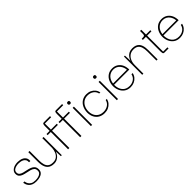

<svg xmlns="http://www.w3.org/2000/svg" viewBox="296 -1779 3004 3004"><g transform="rotate(-45 1798.0 -276.5)"><path d="M196 10Q148 10 117.5 -3.5Q87 -17 70 -37Q53 -57 45 -76.5Q37 -96 35.5 -109.5Q34 -123 34 -123H62Q62 -122 65 -105Q68 -88 80.5 -66.5Q93 -45 120.5 -29Q148 -13 197 -13Q231 -13 261.5 -21Q292 -29 311 -47.5Q330 -66 329 -97Q329 -133 308 -152Q287 -171 254 -180Q221 -189 185 -196Q149 -203 116.5 -214Q84 -225 64 -247.5Q44 -270 45 -311Q46 -355 89 -384.5Q132 -414 201 -414Q223 -414 250 -409Q277 -404 301.5 -390.5Q326 -377 341 -351.5Q356 -326 353 -284H325Q327 -318 314 -338.5Q301 -359 280 -370Q259 -381 236 -384.5Q213 -388 195 -388Q145 -388 108 -369Q71 -350 71 -311Q71 -279 91.5 -262Q112 -245 144.5 -236.5Q177 -228 213 -221Q249 -214 281.5 -201.5Q314 -189 334.5 -165Q355 -141 355 -97Q355 -58 333.5 -34.5Q312 -11 276 -0.5Q240 10 196 10Z M589 10Q552 10 524.5 0Q497 -10 478.5 -28Q460 -46 449 -71Q438 -96 433 -126.5Q428 -157 428 -192V-404H455V-192Q455 -142 466 -102Q477 -62 506 -39Q535 -16 589 -16Q640 -16 671.5 -40Q703 -64 719 -102.5Q735 -141 738 -184V-404H765V0H744L739 -103H737Q731 -84 719 -64.5Q707 -45 688.5 -28Q670 -11 645 -0.5Q620 10 589 10Z M900 4V-516Q900 -531 904.5 -547Q909 -563 934 -563H1067V-538H928V4ZM830 -379V-404H1057V-379Z M1167 4V-516Q1167 -531 1171.5 -547Q1176 -563 1201 -563H1334V-538H1195V4ZM1097 -379V-404H1324V-379Z M1409 0V-404H1436V0ZM1423 -473Q1407 -473 1401 -481.5Q1395 -490 1395 -501Q1395 -512 1401 -520Q1407 -528 1423 -528Q1440 -528 1445 -520Q1450 -512 1450 -501Q1450 -490 1445 -481.5Q1440 -473 1423 -473Z M1707 10Q1650 10 1607.5 -14.5Q1565 -39 1541 -84.5Q1517 -130 1517 -192Q1519 -254 1543 -302Q1567 -350 1610 -377Q1653 -404 1710 -404Q1756 -404 1792.5 -387Q1829 -370 1853.5 -340Q1878 -310 1887 -269H1861Q1850 -319 1809 -348Q1768 -377 1710 -377Q1661 -377 1624 -353.5Q1587 -330 1566 -288Q1545 -246 1544 -191Q1544 -112 1588.5 -64.5Q1633 -17 1707 -17Q1766 -17 1808 -46Q1850 -75 1861 -125H1887Q1878 -85 1852.5 -54.5Q1827 -24 1790 -7Q1753 10 1707 10Z M1982 0V-404H2009V0ZM1996 -473Q1980 -473 1974 -481.5Q1968 -490 1968 -501Q1968 -512 1974 -520Q1980 -528 1996 -528Q2013 -528 2018 -520Q2023 -512 2023 -501Q2023 -490 2018 -481.5Q2013 -473 1996 -473Z M2282 10Q2219 10 2177 -21Q2135 -52 2114.5 -101Q2094 -150 2095 -202Q2096 -253 2117 -299.5Q2138 -346 2179.5 -375Q2221 -404 2282 -404Q2331 -404 2369 -382Q2407 -360 2430.5 -320Q2454 -280 2458 -226Q2459 -220 2459 -213.5Q2459 -207 2459 -201H2122Q2122 -117 2163.5 -66Q2205 -15 2282 -15Q2338 -15 2379.5 -44.5Q2421 -74 2431 -125H2458Q2450 -85 2425 -54.5Q2400 -24 2363 -7Q2326 10 2282 10ZM2125 -226H2431Q2430 -249 2421 -275.5Q2412 -302 2394 -325.5Q2376 -349 2348 -364Q2320 -379 2282 -379Q2248 -379 2221 -367.5Q2194 -356 2174 -335.5Q2154 -315 2141.5 -287Q2129 -259 2125 -226Z M2544 0V-404H2565L2570 -290H2572Q2575 -298 2583.5 -316.5Q2592 -335 2609.5 -355Q2627 -375 2655.5 -389.5Q2684 -404 2726 -404Q2767 -404 2795 -393Q2823 -382 2841 -362.5Q2859 -343 2868.5 -317Q2878 -291 2881.5 -262Q2885 -233 2885 -202V0H2859V-202Q2859 -257 2846.5 -296.5Q2834 -336 2805.5 -357Q2777 -378 2728 -378Q2676 -378 2641 -352.5Q2606 -327 2588 -284.5Q2570 -242 2570 -190V0Z M3039 0Q3014 0 3009.5 -16Q3005 -32 3005 -47V-386H3032V-25H3127V0ZM2937 -379V-404Q2965 -404 2979.5 -406Q2994 -408 2999 -417Q3004 -426 3004.5 -448Q3005 -470 3005 -509H3032V-404H3127V-379Z M3374 10Q3311 10 3269 -21Q3227 -52 3206.5 -101Q3186 -150 3187 -202Q3188 -253 3209 -299.5Q3230 -346 3271.5 -375Q3313 -404 3374 -404Q3423 -404 3461 -382Q3499 -360 3522.5 -320Q3546 -280 3550 -226Q3551 -220 3551 -213.5Q3551 -207 3551 -201H3214Q3214 -117 3255.5 -66Q3297 -15 3374 -15Q3430 -15 3471.5 -44.5Q3513 -74 3523 -125H3550Q3542 -85 3517 -54.5Q3492 -24 3455 -7Q3418 10 3374 10ZM3217 -226H3523Q3522 -249 3513 -275.5Q3504 -302 3486 -325.5Q3468 -349 3440 -364Q3412 -379 3374 -379Q3340 -379 3313 -367.5Q3286 -356 3266 -335.5Q3246 -315 3233.5 -287Q3221 -259 3217 -226Z"/></g></svg>

Font: Darker Grotesque Light Light
Style: Regular
Weight: 300
Version: Version 1.000;gftools[0.9.28]